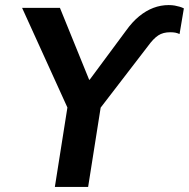

<svg xmlns="http://www.w3.org/2000/svg" viewBox="-20 -736 744 756"><path d="M196 0 254 -367 263 -274 67 -705H216L331 -422H333L476 -615Q501 -650 528 -672Q555 -694 584 -705Q613 -716 644 -716Q658 -716 668.5 -714Q679 -712 687.5 -709.5Q696 -707 704 -703L687 -602Q678 -606 670 -607.5Q662 -609 650 -609Q622 -609 603 -596.5Q584 -584 563 -555L347 -274L385 -367L327 0Z"/></svg>

Font: Nunito Sans 7pt SemiCondensed
Style: Bold Italic
Weight: 700
Width: 4
Italic angle: -9°
Designer: Vernon Adams
Foundry: Vernon Adams
Version: Version 3.101;gftools[0.9.27]